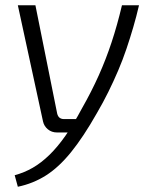

<svg xmlns="http://www.w3.org/2000/svg" viewBox="-20 -505 569 732"><path d="M510 -485Q500 -442 488 -401Q476 -360 462 -318.5Q448 -277 430.5 -236Q413 -195 393 -154.5Q373 -114 349 -73Q298 17 251 75Q204 133 155 164Q106 195 48 207L36 163Q73 153 105 134.5Q137 116 168 86Q199 56 229.5 12.5Q260 -31 292 -91Q329 -156 356.5 -217.5Q384 -279 405.5 -344Q427 -409 445 -485ZM115 -485 198 -72Q203 -51 224 -51H279L249 0H197Q177 0 162.5 -12Q148 -24 144 -42L48 -485Z"/></svg>

Font: Exo 2 Light
Style: Italic
Weight: 300
Italic angle: -8°
Designer: Natanael Gama
Foundry: Natanael Gama
Version: Version 2.010